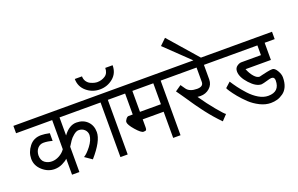

<svg xmlns="http://www.w3.org/2000/svg" viewBox="-115 -1335 2766 1784"><g transform="rotate(-20 1268.5 -443.5)"><path d="M215.8 -180.2Q252.9 -180.2 289.1 -200.2Q325.7 -220.2 347.2 -252V-540H-9.8V-612.8H758.8V-540H419.9V-361.8Q478 -441.9 549.8 -441.9Q616.2 -441.9 657.7 -400.9Q699.2 -359.9 699.2 -293.9Q699.2 -206.1 578.1 -67.9L507.8 -116.2Q539.6 -133.8 581.1 -187.5Q623 -242.2 626 -291Q626 -324.2 603 -346.2Q580.1 -368.2 544.9 -368.2Q521.5 -368.2 493.7 -344.7Q466.8 -322.3 452.6 -300.8Q434.6 -273.9 419.9 -250V0H347.2V-158.2Q331.1 -140.6 293 -122.1Q256.3 -104 213.9 -104Q148.9 -104 95.2 -151.9Q41 -200.2 41 -268.1Q41 -333 84 -388.2Q127 -443.8 201.2 -443.8Q237.3 -443.8 285.2 -433.1V-356.9Q238.3 -370.1 199.2 -370.1Q164.1 -370.1 140.6 -344.2Q117.7 -318.8 115.2 -276.9Q115.2 -225.6 146 -202.6Q176.3 -180.2 215.8 -180.2Z M862.3 -728Q905.8 -728 940.4 -750.5Q976.1 -773.4 976.6 -827.1H1049.3Q1049.3 -748.5 994.1 -702.6Q937.5 -655.8 863.8 -655.8Q788.1 -655.8 731.9 -703.6Q675.8 -751.5 675.3 -827.1H746.6Q746.6 -797.9 761.2 -776.4Q776.4 -754.9 796.4 -745.6Q820.3 -734.9 834 -731.9Q852.1 -728 862.3 -728ZM984.4 -540H897.5V0H825.7V-540H738.8V-612.8H984.4Z M1347.2 -333V-540H1140.1V-333ZM988.3 -286.1Q988.3 -298.8 1001.5 -315.9Q1014.6 -333 1027.3 -333H1068.4V-540H964.4V-612.8H1502V-540H1419.9V0H1347.2V-258.8H1140.1V-181.2Q1140.1 -161.6 1135.3 -154.8Q1130.4 -147.9 1108.9 -147.9Q1085.4 -147.9 1036.6 -204.1Q988.3 -259.8 988.3 -286.1Z M1847.7 -396Q1847.7 -345.2 1810.1 -312Q1772.5 -278.8 1718.8 -278.8Q1707.5 -278.8 1689.9 -280.8Q1749 -194.3 1808.1 -123.5Q1869.6 -49.3 1884.8 -41L1833.5 13.2Q1831.1 10.7 1798.8 -22.9Q1784.7 -37.6 1765.1 -60.5Q1756.3 -70.8 1736.8 -94.2Q1723.1 -110.4 1706.1 -132.8Q1698.2 -142.6 1688.7 -155.8Q1679.2 -168.9 1677.2 -171.4Q1661.6 -191.4 1643.1 -218.3Q1633.8 -231.4 1622.3 -248.3Q1610.8 -265.1 1608.9 -268.1Q1606.9 -270.5 1593.3 -291Q1579.6 -311.5 1566.9 -329.6Q1556.2 -345.2 1540.3 -367.7Q1524.4 -390.1 1519.5 -397L1578.6 -438L1609.9 -393.1Q1639.2 -352.1 1712.9 -352.1Q1774.9 -352.1 1774.9 -397.9V-540H1481.9V-612.8H1936.5V-540H1847.7Z M1844.7 -612.8H1770L1532.7 -840.8L1593.8 -899.9Z M2115.2 -377Q2115.2 -410.6 2139.6 -427.7Q2162.6 -443.8 2183.1 -443.8H2376.5V-540H1916.5V-612.8H2547.4V-540H2448.2V-370.1H2197.3Q2216.8 -321.3 2244.1 -290.5Q2271 -259.8 2297.4 -259.8Q2298.3 -259.8 2322.8 -266.1Q2340.3 -270.5 2377 -278.3Q2409.7 -285.2 2431.2 -285.2Q2454.1 -285.2 2476.1 -248.5Q2498 -211.9 2498 -180.2Q2498 -127.4 2481.4 -89.8Q2464.8 -52.7 2435.5 -32.2Q2404.8 -10.7 2377 -2.9Q2346.2 5.9 2312.5 5.9Q2259.8 5.9 2206.1 -21Q2151.9 -48.3 2111.3 -86.4Q2069.3 -126.5 2037.1 -165.5Q2005.9 -203.6 1986.3 -233.4Q1968.3 -260.7 1968.3 -266.1L2019 -312Q2037.1 -283.2 2066.4 -243.2Q2092.3 -208 2132.3 -164.1Q2173.3 -119.6 2219.7 -92.3Q2266.6 -64.9 2312.5 -64.9Q2425.3 -64.9 2425.3 -176.8Q2425.3 -210.9 2394 -210.9Q2381.3 -210.9 2346.2 -200.2Q2310.5 -189.5 2290 -187Q2236.3 -187 2175.8 -253.4Q2115.2 -319.8 2115.2 -377Z"/></g></svg>

Font: Miedinger*
Style: Book
Weight: 400
Version: Version 001.000